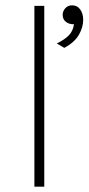

<svg xmlns="http://www.w3.org/2000/svg" viewBox="-20 -700 332 720"><path d="M109 0V-678H146V0ZM221 -520.5 193 -537Q221 -550.5 237.2 -566.5Q253.5 -582.5 257.5 -609Q239.5 -608.5 227.2 -618Q215 -627.5 215 -644.5Q215 -658 224.8 -669Q234.5 -680 250.5 -680Q270 -680 281 -664.2Q292 -648.5 292 -625.5Q292 -598 275.8 -569.5Q259.5 -541 221 -520.5Z"/></svg>

Font: Karla ExtraLight
Style: Regular
Weight: 250
Designer: Jonathan Pinhorn
Version: Version 2.004;gftools[0.9.33]